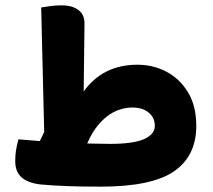

<svg xmlns="http://www.w3.org/2000/svg" viewBox="-20 -698 796 718"><path d="M392 -160Q479 -160 519 -178Q559 -196 559 -227Q559 -258 536 -277Q513 -296 475 -296Q453 -296 428.5 -288.5Q404 -281 380.5 -263Q357 -245 336 -216Q315 -187 299 -143L111 -134L160 -234L257 -290Q291 -372 350.5 -414Q410 -456 494 -456Q552 -456 602 -430Q652 -404 683 -353Q714 -302 714 -227Q714 -115 631 -57.5Q548 0 356 0Q283 0 231 -2Q179 -4 134 -8Q86 -13 61.5 -34Q37 -55 37 -95Q37 -116 39.5 -133.5Q42 -151 49 -177Q93 -173 128.5 -170.5Q164 -168 201 -168L261 -163Q292 -162 325 -161Q358 -160 392 -160ZM148 -91 134 -670Q145 -672 166.5 -675Q188 -678 210 -678Q251 -678 274 -660Q297 -642 296 -607L290 -117Z"/></svg>

Font: Baloo Bhaijaan 2 ExtraBold
Style: Regular
Weight: 800
Designer: Sanskriti Dholi, Noopur Datye and Ek Type
Foundry: Ek Type
Version: Version 1.701